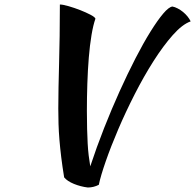

<svg xmlns="http://www.w3.org/2000/svg" viewBox="-20 -757 867 853"><path d="M419 64Q396 76 370 76Q338 72 308.5 60Q279 48 265 31Q257 -18 252 -59Q247 -100 244 -136.5Q241 -173 240 -206.5Q239 -240 239 -274Q239 -319 240 -369Q241 -419 242.5 -475.5Q244 -532 245 -596.5Q246 -661 246 -737Q259 -737 285 -729.5Q311 -722 336.5 -712Q362 -702 382 -691.5Q402 -681 404 -674Q394 -646 386.5 -601Q379 -556 374.5 -501Q370 -446 368 -385Q366 -324 366 -264Q366 -219 367 -183.5Q368 -148 369.5 -119.5Q371 -91 374 -66.5Q377 -42 381 -18Q409 -103 442.5 -188Q476 -273 511.5 -351.5Q547 -430 582 -498Q617 -566 648.5 -616.5Q680 -667 705 -696.5Q730 -726 746 -728Q757 -726 769.5 -719.5Q782 -713 793 -704Q804 -695 813 -684Q822 -673 827 -662Q790 -649 747.5 -601Q705 -553 662 -485.5Q619 -418 578.5 -338.5Q538 -259 505.5 -183Q473 -107 450 -41Q427 25 419 64Z"/></svg>

Font: Kaushan Script
Style: Regular
Weight: 400
Designer: Pablo Impallari
Foundry: Pablo Impallari
Version: Version 1.002